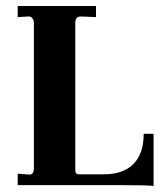

<svg xmlns="http://www.w3.org/2000/svg" viewBox="-20 -617 554 640"><path d="M492 3Q474 0 368 0H39V-38L78 -35Q93 -35 93 -57V-541Q93 -550 87.5 -556.5Q82 -563 74 -562L39 -560V-597H300V-560L251 -562H249Q231 -562 231 -541V-49Q231 -36 243 -36H326Q391 -36 425 -70.5Q459 -105 459 -171H492Z"/></svg>

Font: UnnaBold
Style: Bold
Weight: 700
Designer: Jorge de Buen Unna
Foundry: Omnibus-Type
Version: Version 2.008;hotconv 1.0.109;makeotfexe 2.5.65596